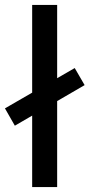

<svg xmlns="http://www.w3.org/2000/svg" viewBox="-56 -756 362 776"><path d="M74 0V-736H175V0ZM4 -248 -36 -318 246 -481 286 -412Z"/></svg>

Font: Mulish SemiBold
Style: Regular
Weight: 600
Designer: Vernon Adams
Foundry: Vernon Adams
Version: Version 3.603; ttfautohint (v1.8.3)